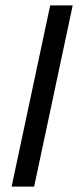

<svg xmlns="http://www.w3.org/2000/svg" viewBox="-20 -687 288 707"><path d="M22.8 0 164.8 -667H247.7L105.7 0Z"/></svg>

Font: Epunda Sans Light
Style: Italic
Weight: 300
Italic angle: -12.0243°
Designer: Simon Atzbach
Foundry: typofactur
Version: Version 2.204